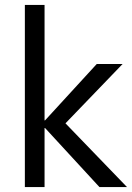

<svg xmlns="http://www.w3.org/2000/svg" viewBox="-20 -760 537 780"><path d="M496 0H384L163 -240H161V0H81V-740H161V-271H163L373 -500H478L246 -259Z"/></svg>

Font: A_ThatdaokhamC
Style: Regular
Weight: 400
Designer: Rangsiwut Chaisin
Foundry: Rangsiwut Chaisin
Version: Version 1.000